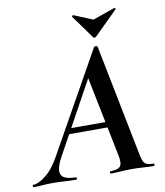

<svg xmlns="http://www.w3.org/2000/svg" viewBox="-127 -882 820 955"><g transform="rotate(-10 283.5 -404.5)"><path d="M-34 0Q-38 0 -38 -6Q-38 -12 -34 -12Q-8 -12 30 -42Q68 -72 103 -136L382 -634Q384 -638 391.5 -637Q399 -636 400 -633L509 -84Q514 -57 519 -41Q524 -25 536 -18.5Q548 -12 573 -12Q577 -12 577 -6Q577 0 573 0Q547 0 520.5 -2Q494 -4 462 -4Q431 -4 406.5 -2Q382 0 356 0Q352 0 352 -6Q352 -12 356 -12Q394 -12 405.5 -27Q417 -42 408 -84L323 -505L379 -582L130 -129Q107 -88 104.5 -62Q102 -36 121 -24Q140 -12 181 -12Q185 -12 185 -6Q185 0 180 0Q157 0 123.5 -2Q90 -4 58 -4Q29 -4 10.5 -2Q-8 0 -34 0ZM171 -229 186 -257H405L407 -229ZM385 -685 301 -801Q300 -803 303 -806.5Q306 -810 309 -808L403 -769L514 -808Q516 -809 519 -806Q522 -803 520 -801L403 -685Q392 -674 385 -685Z"/></g></svg>

Font: Cormorant Infant Light
Style: Italic
Weight: 300
Italic angle: -10°
Designer: Christian Thalmann (Catharsis Fonts)
Foundry: Catharsis Fonts
Version: Version 4.001